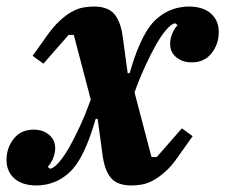

<svg xmlns="http://www.w3.org/2000/svg" viewBox="-36 -556 690 588"><path d="M77 12Q32 12 8 -9.5Q-16 -31 -16 -66Q-16 -103 6 -131Q28 -159 67 -159Q95 -159 114 -143.5Q133 -128 133 -102Q133 -87 126.5 -71Q120 -55 110 -45L118 -39Q130 -42 145.5 -60Q161 -78 177 -106.5Q193 -135 210 -172Q227 -209 242 -251L190 -449H174L97 -361L64 -385L108 -447Q128 -475 147 -492.5Q166 -510 184 -520Q202 -530 219 -533Q236 -536 251 -536Q295 -536 314.5 -512.5Q334 -489 340 -442L355 -332H361Q375 -380 388.5 -412Q402 -444 417 -467Q431 -488 447.5 -501.5Q464 -515 480.5 -522.5Q497 -530 513 -533Q529 -536 541 -536Q586 -536 610 -514.5Q634 -493 634 -458Q634 -421 612 -393Q590 -365 551 -365Q523 -365 504 -380.5Q485 -396 485 -422Q485 -437 491.5 -453Q498 -469 508 -479L500 -485Q488 -482 472.5 -464Q457 -446 441 -417.5Q425 -389 408 -352Q391 -315 376 -273L428 -75H444L521 -163L554 -139L510 -77Q490 -48 471 -31Q452 -14 434 -4Q416 6 399 9Q382 12 367 12Q323 12 303.5 -11.5Q284 -35 278 -82L263 -192H257Q243 -144 229.5 -112Q216 -80 201 -57Q187 -36 170.5 -22.5Q154 -9 137.5 -1.5Q121 6 105 9Q89 12 77 12Z"/></svg>

Font: IBM Plex Serif
Style: Bold Italic
Weight: 700
Italic angle: -14°
Designer: Mike Abbink, Paul van der Laan, Pieter van Rosmalen
Foundry: Bold Monday
Version: Version 3.001